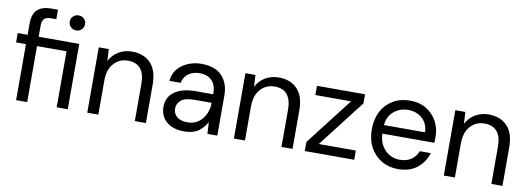

<svg xmlns="http://www.w3.org/2000/svg" viewBox="-58 -1071 3960 1435"><g transform="rotate(10 1922.5 -354.0)"><path d="M96 0V-425H21V-496H96V-582Q96 -654 132 -687Q168 -720 237 -720H287V-648H250Q212 -648 196 -632.5Q180 -617 180 -580V-496H488V0H404V-425H180V0ZM447 -591Q423 -591 406 -607.5Q389 -624 389 -649Q389 -673 406 -689Q423 -705 447 -705Q472 -705 488.5 -689Q505 -673 505 -649Q505 -624 488.5 -607.5Q472 -591 447 -591Z M636 0V-496H712L717 -407Q741 -454 786 -481Q831 -508 888 -508Q976 -508 1028.5 -454.5Q1081 -401 1081 -290V0H997V-281Q997 -436 869 -436Q805 -436 762.5 -389.5Q720 -343 720 -257V0Z M1373 12Q1311 12 1270 -9Q1229 -30 1209 -65Q1189 -100 1189 -141Q1189 -217 1247 -258Q1305 -299 1405 -299H1539V-305Q1539 -370 1505 -403.5Q1471 -437 1414 -437Q1365 -437 1329.5 -412.5Q1294 -388 1285 -341H1199Q1204 -395 1235.5 -432Q1267 -469 1314 -488.5Q1361 -508 1414 -508Q1518 -508 1570.5 -452.5Q1623 -397 1623 -305V0H1548L1543 -89Q1522 -47 1481.5 -17.5Q1441 12 1373 12ZM1386 -59Q1434 -59 1468.5 -84Q1503 -109 1521 -149Q1539 -189 1539 -233V-234H1412Q1338 -234 1307.5 -208.5Q1277 -183 1277 -145Q1277 -106 1305.5 -82.5Q1334 -59 1386 -59Z M1749 0V-496H1825L1830 -407Q1854 -454 1899 -481Q1944 -508 2001 -508Q2089 -508 2141.5 -454.5Q2194 -401 2194 -290V0H2110V-281Q2110 -436 1982 -436Q1918 -436 1875.5 -389.5Q1833 -343 1833 -257V0Z M2287 0V-69L2563 -426H2292V-496H2657V-427L2381 -70H2662V0Z M2996 12Q2925 12 2870 -20.5Q2815 -53 2783.5 -111Q2752 -169 2752 -248Q2752 -326 2783 -384.5Q2814 -443 2869.5 -475.5Q2925 -508 2998 -508Q3070 -508 3122.5 -475.5Q3175 -443 3203 -390Q3231 -337 3231 -276Q3231 -265 3230.5 -254Q3230 -243 3230 -229H2835Q2838 -172 2861.5 -134.5Q2885 -97 2920.5 -78Q2956 -59 2996 -59Q3048 -59 3083 -83Q3118 -107 3134 -148H3217Q3197 -79 3140.5 -33.5Q3084 12 2996 12ZM2996 -437Q2936 -437 2889.5 -400.5Q2843 -364 2836 -294H3148Q3145 -361 3102 -399Q3059 -437 2996 -437Z M3342 0V-496H3418L3423 -407Q3447 -454 3492 -481Q3537 -508 3594 -508Q3682 -508 3734.5 -454.5Q3787 -401 3787 -290V0H3703V-281Q3703 -436 3575 -436Q3511 -436 3468.5 -389.5Q3426 -343 3426 -257V0Z"/></g></svg>

Font: DeepMind Sans
Style: Regular
Weight: 400
Designer: Jonny Pinhorn / Modifications: Colophon Foundry
Foundry: Colophon Foundry
Version: Version 1.002; ttfautohint (v1.8.2)